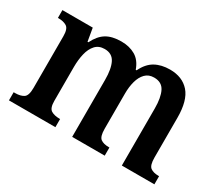

<svg xmlns="http://www.w3.org/2000/svg" viewBox="-104 -765 1112 981"><g transform="rotate(30 452.0 -274.0)"><path d="M21 0V-48H30Q61 -48 79.5 -60Q98 -72 98 -118V-423Q98 -466 79.5 -478Q61 -490 30 -490H27V-536H206L219 -460H224Q247 -507 281 -527.5Q315 -548 369 -548Q417 -548 452 -527.5Q487 -507 504 -459H509Q532 -507 568.5 -527.5Q605 -548 656 -548Q729 -548 770 -501.5Q811 -455 811 -353V-119Q811 -73 828 -60.5Q845 -48 876 -48H879V0H687V-336Q687 -401 669 -436.5Q651 -472 606 -472Q574 -472 554.5 -452Q535 -432 526 -399Q517 -366 517 -327V-119Q517 -73 534 -60.5Q551 -48 582 -48H586V0H394V-336Q394 -401 376 -436.5Q358 -472 314 -472Q280 -472 260 -450Q240 -428 231.5 -392Q223 -356 223 -314V-114Q223 -71 242 -59.5Q261 -48 292 -48H295V0Z"/></g></svg>

Font: Noto Serif Lao SemiCondensed SemiBold
Style: Regular
Weight: 600
Width: 4
Designer: Monotype Design Team
Foundry: Monotype Imaging Inc.
Version: Version 2.003; ttfautohint (v1.8.4.7-5d5b)